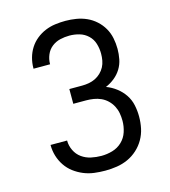

<svg xmlns="http://www.w3.org/2000/svg" viewBox="-111 -832 823 930"><g transform="rotate(-15 300.0 -367.5)"><path d="M303 8Q275 8 247.5 4.5Q220 1 194.5 -9.5Q169 -20 147 -36.5Q125 -53 109.5 -76Q94 -99 86 -125.5Q78 -152 78 -180Q78 -180 78 -180.5Q78 -181 78 -181H161Q161 -181 161 -181Q161 -181 161 -180Q161 -155 172.5 -131Q184 -107 205 -92Q226 -77 251.5 -71.5Q277 -66 303 -66Q331 -66 358.5 -74Q386 -82 406.5 -101.5Q427 -121 436 -148.5Q445 -176 445 -204Q445 -224 441.5 -243Q438 -262 429 -279Q420 -296 406 -309.5Q392 -323 374.5 -331Q357 -339 338 -342Q319 -345 300 -345H236V-419H300Q317 -419 334 -422Q351 -425 366.5 -432.5Q382 -440 394.5 -452Q407 -464 415 -479Q423 -494 426 -511Q429 -528 429 -545Q429 -571 421.5 -595.5Q414 -620 395.5 -637.5Q377 -655 352.5 -662Q328 -669 303 -669Q279 -669 256 -663.5Q233 -658 214.5 -643.5Q196 -629 186.5 -606.5Q177 -584 177 -561Q177 -560 177 -559.5Q177 -559 177 -559H94Q94 -559 94 -560Q94 -561 94 -562Q94 -588 101 -613.5Q108 -639 122 -661Q136 -683 156.5 -699.5Q177 -716 201 -726Q225 -736 251 -739.5Q277 -743 303 -743Q330 -743 357 -738.5Q384 -734 408.5 -723Q433 -712 453.5 -693.5Q474 -675 487.5 -651.5Q501 -628 506.5 -601Q512 -574 512 -547Q512 -521 507 -495.5Q502 -470 488.5 -448Q475 -426 454.5 -409.5Q434 -393 410 -383Q437 -373 460.5 -355Q484 -337 500 -313Q516 -289 522 -260.5Q528 -232 528 -203Q528 -173 522 -144.5Q516 -116 501.5 -90.5Q487 -65 465 -45Q443 -25 416.5 -13Q390 -1 361 3.5Q332 8 303 8Z"/></g></svg>

Font: Iosevka SS04 Extended
Style: Regular
Weight: 400
Width: 7
Monospace: yes
Designer: Belleve Invis
Foundry: Belleve Invis
Version: Version 19.0.0; ttfautohint (v1.8.4)